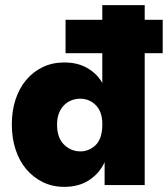

<svg xmlns="http://www.w3.org/2000/svg" viewBox="-20 -720 653 747"><path d="M235 -643H378V-700H543V-643H613V-513H543V0H387V-89Q368 -47 328 -20Q288 7 230 7Q184 7 146.5 -11.5Q109 -30 82 -62Q55 -94 40.5 -138.5Q26 -183 26 -236Q26 -289 40.5 -333Q55 -377 82 -409Q109 -441 146.5 -459Q184 -477 230 -477Q283 -477 321 -454.5Q359 -432 378 -397V-513H235ZM293 -131Q325 -131 350.5 -154Q376 -177 378 -228V-244Q376 -289 351 -312.5Q326 -336 292 -336Q275 -336 259 -330Q243 -324 230.5 -312Q218 -300 210 -281Q202 -262 202 -235Q202 -184 229 -157.5Q256 -131 293 -131Z"/></svg>

Font: Tilda Sans Black
Style: Regular
Weight: 900
Designer: ParaType Ltd
Foundry: ParaType Ltd
Version: Version 1.009